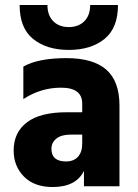

<svg xmlns="http://www.w3.org/2000/svg" viewBox="-20 -750 556 773"><path d="M246 -100Q277 -100 294 -119Q311 -138 311 -171V-208H264Q227 -208 207 -192Q187 -176 187 -151Q187 -100 246 -100ZM318 -62Q286 3 192 3Q118 3 76.5 -39Q35 -81 35 -144Q35 -217 88.5 -257.5Q142 -298 247 -298H311V-333Q311 -397 226 -397Q144 -397 74 -351V-482Q134 -516 247 -516Q355 -516 408 -469.5Q461 -423 461 -325V0H318ZM455 -730Q455 -637 400.5 -593Q346 -549 257 -549Q168 -549 113.5 -593Q59 -637 59 -730H171Q171 -688 194.5 -664.5Q218 -641 257 -641Q296 -641 319.5 -664.5Q343 -688 343 -730Z"/></svg>

Font: Hind Guntur
Style: Bold
Weight: 700
Designer: Manushi Parikh, Hitesh Malaviya
Foundry: Indian Type Foundry
Version: Version 1.002;PS 1.0;hotconv 1.0.86;makeotf.lib2.5.63406; tt